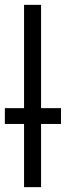

<svg xmlns="http://www.w3.org/2000/svg" viewBox="-24 -770 271 790"><path d="M75 0V-750H145V0ZM-4 -260V-325H227V-260Z"/></svg>

Font: Teachers
Style: Regular
Weight: 400
Designer: Alfredo Marco Pradil, Chank Diesel
Version: Version 1.001